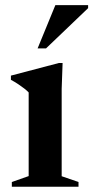

<svg xmlns="http://www.w3.org/2000/svg" viewBox="-20 -710 355 730"><path d="M218 -470.5 214.5 -372.5V-40L278.5 -18V0H25V-18L89 -40.5V-358.5Q82.5 -365.5 72.2 -373.5Q62 -381.5 49.2 -390Q36.5 -398.5 21.5 -406.5V-422.5L204 -470.5ZM123 -526 190.5 -690.5H315V-679L155 -526Z"/></svg>

Font: Newsreader 36pt SemiBold
Style: Regular
Weight: 600
Designer: Hugues Gentile
Foundry: Production Type
Version: Version 1.003